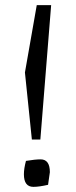

<svg xmlns="http://www.w3.org/2000/svg" viewBox="-20 -715 297 747"><path d="M123 -695H179L137 -172H104L77 -433ZM138 -95Q174 -95 174 -45L167 4Q132 12 110 12Q73 12 73 -37Q73 -59 81 -89Q117 -95 138 -95Z"/></svg>

Font: Mate
Style: Regular
Weight: 400
Designer: Eduardo Rodriguez Tunni
Foundry: Eduardo Rodriguez Tunni
Version: Version 1.002